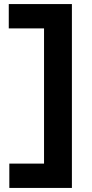

<svg xmlns="http://www.w3.org/2000/svg" viewBox="-20 -794 447 937"><path d="M25.5 123.2V4.4Q56.7 4.4 91.9 4.4Q127 4.4 174.9 4.4H258.1L194.9 97.2Q194.9 38.1 194.9 -17.3Q194.9 -72.7 194.9 -141.4V-515.5Q194.9 -582.9 194.9 -636.7Q194.9 -690.5 194.9 -747.9L248.2 -655.5H166.9Q127.1 -655.5 91.8 -655.5Q56.4 -655.5 22.8 -655.5V-774.3H330.9Q330.9 -716.9 330.9 -663.1Q330.9 -609.2 330.9 -541.9V-115.4Q330.9 -46.7 330.9 8.7Q330.9 64 330.9 123.2Z"/></svg>

Font: Commissioner Thin
Style: Regular
Weight: 100
Designer: Kostas Bartsokas
Foundry: Kostas Bartsokas
Version: Version 1.001;gftools[0.9.23]